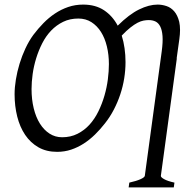

<svg xmlns="http://www.w3.org/2000/svg" viewBox="-20 -650 831 841"><path d="M457 -369.1Q457 -410.2 448.2 -446.5Q439.5 -482.9 422.4 -510Q405.3 -537.1 380.4 -553Q355.5 -568.8 323.2 -568.8Q286.1 -568.8 256.6 -554.4Q227.1 -540 204.1 -516.1Q181.2 -492.2 165 -460.4Q148.9 -428.7 138.4 -394.5Q127.9 -360.4 123 -325.4Q118.2 -290.5 118.2 -259.8Q118.2 -214.4 127.7 -175.5Q137.2 -136.7 154.8 -108.6Q172.4 -80.6 197 -64.7Q221.7 -48.8 252 -48.8Q289.6 -48.8 319.6 -64Q349.6 -79.1 372.3 -104.2Q395 -129.4 411.1 -162.4Q427.2 -195.3 437.5 -231Q447.8 -266.6 452.4 -302.2Q457 -337.9 457 -369.1ZM529.8 -377.9Q529.8 -343.3 524.2 -307.6Q518.6 -272 507.1 -237.3Q495.6 -202.6 478.8 -170.2Q461.9 -137.7 439.9 -109.9Q419.4 -83.5 396.2 -60.8Q373 -38.1 346.9 -21.2Q320.8 -4.4 291.7 5.4Q262.7 15.1 230 15.1Q183.1 15.1 148.2 -4.9Q113.3 -24.9 90.1 -59.3Q66.9 -93.8 55.4 -139.6Q43.9 -185.5 43.9 -236.8Q43.9 -267.6 49.6 -302Q55.2 -336.4 65.7 -370.8Q76.2 -405.3 91.3 -437.7Q106.4 -470.2 126 -497.1Q146.5 -524.4 170.2 -548.6Q193.8 -572.8 220.9 -590.8Q248 -608.9 278.8 -619.4Q309.6 -629.9 344.2 -629.9Q398.4 -629.9 435.8 -605Q473.1 -580.1 495.6 -537.6Q545.9 -587.4 589.4 -608.6Q632.8 -629.9 670.4 -629.9Q689.5 -629.9 709 -623.5Q728.5 -617.2 743.2 -600.3Q757.8 -583.5 765.1 -554.2Q768.6 -538.6 768.6 -518.6Q768.6 -500.5 765.6 -479L753.9 -395Q754.4 -394.5 754.4 -393.1L684.6 120.1Q683.6 126 698.5 134.5Q713.4 143.1 744.1 149.9L741.2 170.9H543.5L546.4 149.9Q577.1 143.1 595.2 135Q613.3 127 614.3 120.1L658.7 -206.5L688.5 -425.8Q693.8 -465.8 691.9 -491.9Q689.9 -518.1 682.1 -533.7Q674.3 -549.3 661.4 -555.7Q648.4 -562 631.8 -562Q620.6 -562 608.6 -559.8Q596.7 -557.6 582.5 -550.3Q568.4 -543 551.3 -529.5Q534.2 -516.1 513.2 -494.1Q521.5 -467.8 525.6 -438.5Q529.8 -409.2 529.8 -377.9Z"/></svg>

Font: Akkhara
Style: Italic
Weight: 400
Italic angle: -7°
Designer: J. Victor Gaultney
Version: Version 1.00 June 13, 2006, initial release